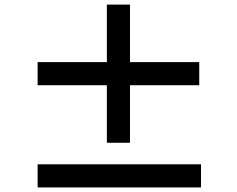

<svg xmlns="http://www.w3.org/2000/svg" viewBox="-20 -832 1040 843"><path d="M854.8 -457.8H550.8V-205.2H449.2V-457.8H145.2V-559.3H449.2V-811.8H550.8V-559.3H854.8ZM862.6 -110.6V-9.1H145.2V-110.6Z"/></svg>

Font: Shanggu Sans SC VF
Style: Regular
Weight: 250
Designer: GuiWonder
Version: Version 1.021